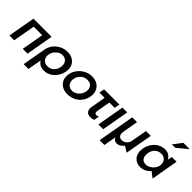

<svg xmlns="http://www.w3.org/2000/svg" viewBox="153 -1987 3335 3335"><g transform="rotate(45 1820.0 -320.0)"><path d="M103 -502 14 0H132L204 -406H413L342 0H460L548 -502Z M1034 -252Q1036 -262 1036 -282Q1036 -339 1002.5 -375.5Q969 -412 911 -412Q868 -412 829.5 -390.5Q791 -369 764 -331.5Q737 -294 729 -247Q726 -232 726 -217Q726 -160 761.5 -124.5Q797 -89 856 -89Q932 -89 978 -135Q1024 -181 1034 -252ZM931 -514Q998 -514 1049 -488Q1100 -462 1128.5 -414Q1157 -366 1157 -303Q1157 -282 1152 -252Q1139 -181 1099 -121Q1059 -61 998 -25.5Q937 10 865 10Q755 10 704 -78L659 178H541L617 -252Q630 -329 675.5 -388.5Q721 -448 788 -481Q855 -514 931 -514Z M1761 -252Q1765 -273 1765 -298Q1765 -359 1736.5 -408.5Q1708 -458 1656 -486Q1604 -514 1535 -514Q1458 -514 1390 -478.5Q1322 -443 1276 -382.5Q1230 -322 1217 -250Q1213 -229 1213 -203Q1213 -142 1241 -93.5Q1269 -45 1321 -17Q1373 11 1441 11Q1528 11 1596 -23.5Q1664 -58 1706 -117.5Q1748 -177 1761 -252ZM1648 -291Q1648 -270 1644 -251Q1636 -208 1609 -170.5Q1582 -133 1543 -111Q1504 -89 1460 -89Q1403 -89 1367.5 -125.5Q1332 -162 1332 -219Q1332 -236 1335 -252Q1346 -321 1397 -367.5Q1448 -414 1516 -414Q1581 -414 1614.5 -380Q1648 -346 1648 -291Z M2214 -502 2196 -404H2065L2021 -151Q2019 -135 2019 -130Q2019 -89 2060 -89Q2086 -89 2109 -103L2093 -6Q2054 11 2012 11Q1959 11 1928.5 -17Q1898 -45 1898 -98Q1898 -108 1902 -136L1949 -404H1821L1839 -502Z M2406 -502H2288L2199 0H2317Z M2408 178 2528 -503H2646L2596 -218Q2593 -200 2593 -184Q2593 -139 2617 -116Q2641 -93 2677 -93Q2727 -93 2765 -125.5Q2803 -158 2814 -218L2865 -503H2983L2894 0L2787 -66Q2761 -31 2726.5 -10.5Q2692 10 2656 10Q2623 10 2600 -6.5Q2577 -23 2567 -54L2526 178Z M3336 -414Q3394 -414 3429 -376Q3464 -338 3464 -282Q3464 -267 3461 -252Q3453 -209 3424.5 -171.5Q3396 -134 3354.5 -111.5Q3313 -89 3268 -89Q3214 -89 3185 -124Q3156 -159 3156 -216Q3156 -241 3160 -261Q3173 -332 3220.5 -373Q3268 -414 3336 -414ZM3618 -502H3500L3486 -421Q3459 -467 3420.5 -490.5Q3382 -514 3326 -514Q3254 -514 3193.5 -478Q3133 -442 3093.5 -382Q3054 -322 3041 -251Q3036 -221 3036 -197Q3036 -138 3059 -91Q3082 -44 3127 -16.5Q3172 11 3234 11Q3344 11 3426 -82L3530 0ZM3346 -657H3429L3625 -818H3469Z"/></g></svg>

Font: Geom Medium
Style: Italic
Weight: 500
Italic angle: -10°
Version: Version 1.102